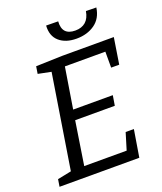

<svg xmlns="http://www.w3.org/2000/svg" viewBox="-160 -994 926 1097"><g transform="rotate(-20 303.0 -446.0)"><path d="M594 -698 569 -539H520V-636H274L234 -388H475L465 -327H224L183 -63H441L472 -165H522L495 0H10L17 -44L101 -61L192 -633L113 -649L120 -693L283 -698ZM253 -892 326 -891Q320 -808 401 -808Q440 -808 464 -829Q488 -850 495 -892L558 -891Q549 -827 503 -794.5Q457 -762 392 -762Q326 -762 287.5 -795.5Q249 -829 253 -892Z"/></g></svg>

Font: Bitter Pro
Style: Italic
Weight: 400
Italic angle: -9°
Designer: Sol Matas, and Bitter project Authors
Foundry: Sol Matas
Version: Version 1.010